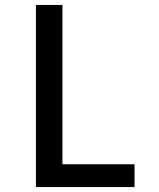

<svg xmlns="http://www.w3.org/2000/svg" viewBox="-20 -755 640 775"><path d="M125 0V-735H232V-92H523V0Z"/></svg>

Font: Iosevka Aile Semibold
Style: Regular
Weight: 600
Designer: Belleve Invis
Foundry: Belleve Invis
Version: Version 31.1.0; ttfautohint (v1.8.4)